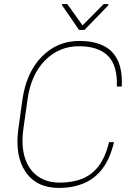

<svg xmlns="http://www.w3.org/2000/svg" viewBox="-20 -924 669 954"><path d="M390.1 -797.9 495.1 -903.8H519L518.1 -897.5L399.9 -775.4H372.6L288.1 -898.4L288.6 -903.8H314.5ZM546.4 -217.8Q527.3 -136.2 489 -85.9Q450.7 -35.6 395.8 -12.9Q340.8 9.8 272.9 9.8Q161.1 9.8 106.7 -70.6Q52.2 -150.9 71.8 -287.6L91.3 -428.2Q110.4 -563 187 -641.8Q263.7 -720.7 375.5 -720.7Q443.4 -720.7 491.9 -697.8Q540.5 -674.8 564.7 -624.8Q588.9 -574.7 585 -494.1H560.5Q564.5 -598.6 516.4 -646.5Q468.3 -694.3 372.1 -694.3Q273.4 -694.3 203.6 -623.8Q133.8 -553.2 116.7 -429.2L96.7 -287.6Q84.5 -203.1 103 -142.3Q121.6 -81.5 166.5 -49.1Q211.4 -16.6 276.9 -16.6Q339.8 -16.6 388.4 -35.9Q437 -55.2 470.5 -99.4Q503.9 -143.6 522 -217.8Z"/></svg>

Font: Robert Sans Thin
Style: Italic
Weight: 100
Italic angle: -8°
Designer: Christian Robertson (extended by Adam Twardoch)
Foundry: Google
Version: Version 12.135;April 2, 2019;FontCreator 11.5.0.2425 64-bit;